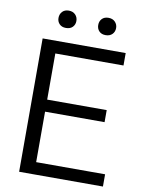

<svg xmlns="http://www.w3.org/2000/svg" viewBox="-95 -939 740 1004"><g transform="rotate(10 275.0 -437.5)"><path d="M188 -875Q210 -875 223 -861.5Q236 -848 236 -828Q236 -809 223.5 -796Q211 -783 188 -783Q166 -783 153.5 -796Q141 -809 141 -828Q141 -848 153.5 -861.5Q166 -875 188 -875ZM399 -874Q421 -874 434 -860.5Q447 -847 447 -828Q447 -808 434 -795Q421 -782 399 -782Q377 -782 364.5 -795Q352 -808 352 -828Q352 -848 364.5 -861Q377 -874 399 -874ZM78 -708H519V-642H157V-397H473V-333H157V-65H523V0H78Z"/></g></svg>

Font: Freesentation 4 Regular
Style: Regular
Weight: 400
Designer: glyphs from Roboto by Christian Robertson / Hangul glyphs from Noto Sans CJK(Source Han Sans) by Jang Soo-young and Kang
Foundry: PT&
Version: Version 2.001